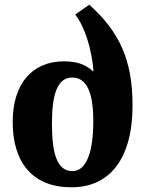

<svg xmlns="http://www.w3.org/2000/svg" viewBox="-20 -787 626 817"><path d="M284 10C446 10 544 -110 544 -339C544 -530 489 -651 360 -767L300 -725C342 -672 371 -574 378 -484H375C345 -512 308 -526 252 -526C118 -526 34 -432 34 -268C34 -95 119 10 284 10ZM288 -59C224 -59 201 -130 201 -262C201 -387 225 -457 287 -457C333 -457 377 -423 377 -272C377 -145 350 -59 288 -59Z"/></svg>

Font: Noto Serif Georgian Extra
Style: Regular
Weight: 800
Designer: Monotype Design Team
Foundry: Monotype Imaging Inc.
Version: Version 1.901